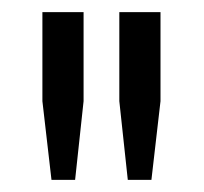

<svg xmlns="http://www.w3.org/2000/svg" viewBox="-20 -707 337 317"><path d="M65 -410 50 -540V-687H118V-540L104 -410ZM191 -410 177 -540V-687H245V-540L230 -410Z"/></svg>

Font: Archivo ExtraCondensed
Style: Regular
Weight: 400
Width: 2
Designer: Hector Gatti
Foundry: Omnibus-Type
Version: Version 2.001